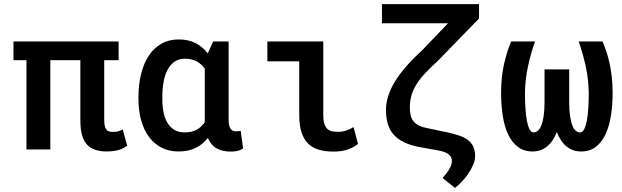

<svg xmlns="http://www.w3.org/2000/svg" viewBox="-20 -731 3040 939"><path d="M560.1 -436.5H489.7V-144Q489.7 -124 493.2 -112.3Q496.6 -100.6 502.4 -94.7Q508.3 -88.9 516.8 -87.4Q525.4 -85.9 535.6 -85.9Q549.8 -85.9 560.8 -89.6Q571.8 -93.3 580.1 -98.1L602.1 -18.1Q575.2 0 551.5 4.9Q527.8 9.8 503.4 9.8Q471.7 9.8 447.3 2.2Q422.9 -5.4 406.2 -23.2Q389.6 -41 381.3 -70.1Q373 -99.1 373 -142.6V-436.5H226.1V0H109.4V-436.5H45.9V-528.3H560.1Z M1098.1 -528.3V-147Q1098.1 -129.4 1100.8 -118.2Q1103.5 -106.9 1108.4 -100.3Q1113.3 -93.8 1119.9 -91.3Q1126.5 -88.9 1134.3 -88.9Q1147.5 -88.9 1157.2 -91.3L1168.9 -4.9Q1153.3 4.9 1138.4 7.6Q1123.5 10.3 1106.9 10.3Q1067.4 10.3 1039.3 -5.6Q1011.2 -21.5 996.6 -56.6Q971.7 -24.4 936.3 -7.3Q900.9 9.8 853 9.8Q806.2 9.8 769.5 -9.3Q732.9 -28.3 708 -62.3Q683.1 -96.2 670.2 -143.3Q657.2 -190.4 657.2 -246.6V-256.8Q657.2 -318.4 670.2 -370.1Q683.1 -421.9 708 -459.2Q732.9 -496.6 769.5 -517.3Q806.2 -538.1 854 -538.1Q901.4 -538.1 936.3 -520.3Q971.2 -502.4 996.1 -470.2L1022.5 -528.3ZM773.9 -246.6Q773.9 -212.4 779.8 -182.6Q785.6 -152.8 798.6 -130.9Q811.5 -108.9 832.3 -96.2Q853 -83.5 882.8 -83.5Q918.5 -83.5 942.4 -96.9Q966.3 -110.4 981.4 -133.3V-147V-395.5Q965.8 -417.5 941.9 -430.7Q918 -443.8 883.8 -443.8Q854 -443.8 833 -429Q812 -414.1 798.8 -388.4Q785.6 -362.8 779.8 -328.9Q773.9 -294.9 773.9 -256.8Z M1287.6 -528.3H1561V-168Q1561 -139.2 1567.1 -122.8Q1573.2 -106.4 1583.5 -98.4Q1593.8 -90.3 1607.2 -88.4Q1620.6 -86.4 1635.3 -86.4Q1657.2 -86.4 1676.5 -93.8Q1695.8 -101.1 1709 -109.4L1731 -26.9Q1715.3 -15.1 1700.2 -7.8Q1685.1 -0.5 1670.2 3.4Q1655.3 7.3 1640.1 8.8Q1625 10.3 1609.4 10.3Q1569.3 10.3 1538.6 1Q1507.8 -8.3 1486.6 -29.3Q1465.3 -50.3 1454.3 -84.7Q1443.4 -119.1 1443.4 -169.4V-431.2H1287.6Z M2322.8 -710.9V-640.6L2123.5 -435.5Q2090.3 -404.8 2064.5 -378.2Q2038.6 -351.6 2020.8 -325Q2002.9 -298.3 1993.7 -269Q1984.4 -239.7 1984.4 -204.1Q1984.4 -181.2 1989 -164.6Q1993.7 -147.9 2003.7 -136.2Q2013.7 -124.5 2029.1 -116.9Q2044.4 -109.4 2066.4 -105L2168.9 -83.5Q2198.2 -76.7 2223.1 -68.8Q2248 -61 2265.9 -48.3Q2283.7 -35.6 2293.7 -16.1Q2303.7 3.4 2303.7 33.7Q2303.2 53.7 2293.7 75.7Q2284.2 97.7 2269.8 118.7Q2255.4 139.6 2238.3 157.7Q2221.2 175.8 2205.1 188L2144.5 139.6Q2168 113.3 2179.2 93Q2190.4 72.8 2189.9 54.7Q2190.4 38.6 2175.5 25.1Q2160.6 11.7 2124 4.9L2034.7 -11.2Q1988.8 -19.5 1956.8 -34.9Q1924.8 -50.3 1905 -72.8Q1885.3 -95.2 1876.5 -125.2Q1867.7 -155.3 1867.7 -193.4Q1867.7 -259.3 1910.4 -330.3Q1953.1 -401.4 2043.5 -483.9L2170.9 -617.2H1848.1V-710.9Z M2596.7 -528.3Q2575.2 -467.3 2561.8 -404.5Q2548.3 -341.8 2547.4 -276.4Q2547.4 -238.3 2549.6 -203.4Q2551.8 -168.5 2556.6 -141.8Q2561.5 -115.2 2569.6 -99.4Q2577.6 -83.5 2589.4 -83.5Q2600.6 -83.5 2610.4 -91.6Q2620.1 -99.6 2627.4 -117.4Q2634.8 -135.3 2638.9 -163.8Q2643.1 -192.4 2643.1 -233.9V-391.6H2763.7V-233.9Q2763.7 -192.4 2767.8 -163.8Q2772 -135.3 2779.1 -117.4Q2786.1 -99.6 2795.9 -91.6Q2805.7 -83.5 2816.9 -83.5Q2828.6 -83.5 2836.9 -99.1Q2845.2 -114.7 2850.1 -141.4Q2855 -168 2857.2 -202.9Q2859.4 -237.8 2859.4 -276.4Q2858.4 -341.8 2845 -404.5Q2831.5 -467.3 2810.1 -528.3H2926.8Q2936.5 -505.9 2945.6 -478.8Q2954.6 -451.7 2961.4 -420.2Q2968.3 -388.7 2972.2 -352.5Q2976.1 -316.4 2976.1 -276.4Q2976.1 -218.3 2968 -166.3Q2960 -114.3 2941.9 -75.2Q2923.8 -36.1 2894.5 -13.2Q2865.2 9.8 2822.3 9.8Q2781.2 9.8 2751.2 -14.4Q2721.2 -38.6 2703.1 -85.4Q2685.1 -38.6 2655 -14.4Q2625 9.8 2584.5 9.8Q2541.5 9.8 2512 -13.2Q2482.4 -36.1 2464.4 -75.2Q2446.3 -114.3 2438.5 -166.3Q2430.7 -218.3 2430.7 -276.4Q2430.7 -356.9 2445.6 -420.2Q2460.4 -483.4 2480 -528.3Z"/></svg>

Font: Roboto Mono
Style: Regular
Weight: 500
Designer: Google
Version: Version 2.000986; 2015; ttfautohint (v1.3)